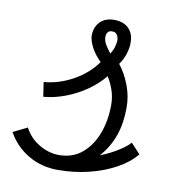

<svg xmlns="http://www.w3.org/2000/svg" viewBox="-75 -702 749 787"><g transform="rotate(10 300.0 -309.0)"><path d="M217 14Q147 14 92 -19Q37 -52 7 -107L66 -136Q87 -95 127.5 -71Q168 -47 210 -47Q266 -47 305 -79Q344 -111 365 -165.5Q386 -220 386 -286Q386 -319 376 -348Q366 -377 351 -400Q324 -366 284 -338Q244 -310 198 -292.5Q152 -275 106 -271L97 -331Q160 -336 219 -369Q278 -402 313 -452Q287 -477 272.5 -505Q258 -533 258 -553Q258 -588 279.5 -610Q301 -632 338 -632Q377 -632 398.5 -610.5Q420 -589 420 -553Q421 -534 413.5 -508Q406 -482 389 -458Q416 -424 433.5 -377.5Q451 -331 450 -284Q450 -221 432 -169.5Q414 -118 376 -75Q397 -83 419.5 -94.5Q442 -106 463 -120.5Q484 -135 496 -149L535 -107Q506 -71 456 -43.5Q406 -16 344 -1Q282 14 217 14ZM346 -493Q357 -511 360.5 -524.5Q364 -538 365 -549Q365 -565 358.5 -574.5Q352 -584 339 -584Q327 -585 320.5 -577.5Q314 -570 314 -557Q314 -542 322.5 -527Q331 -512 346 -493Z"/></g></svg>

Font: Victor Mono Thin Light
Style: Italic
Weight: 300
Italic angle: -12°
Monospace: yes
Version: Version 1.561;gftools[0.9.30]